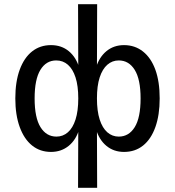

<svg xmlns="http://www.w3.org/2000/svg" viewBox="-20 -715 834 915"><path d="M352 180 353 -101H358Q343 -49 307.5 -20Q272 9 223 9Q171 9 133 -21.5Q95 -52 74 -109.5Q53 -167 53 -246Q53 -326 74 -383Q95 -440 133 -470Q171 -500 223 -500Q273 -500 308 -471Q343 -442 358 -391H353L352 -695H443L442 -391H437Q452 -442 487 -471Q522 -500 571 -500Q623 -500 661.5 -469.5Q700 -439 720.5 -382.5Q741 -326 741 -246Q741 -167 720.5 -109.5Q700 -52 662 -21.5Q624 9 571 9Q522 9 487 -20Q452 -49 437 -101H442L443 180ZM249 -64Q280 -64 303.5 -84.5Q327 -105 340 -145.5Q353 -186 353 -246Q353 -306 340 -346Q327 -386 303.5 -406.5Q280 -427 248 -427Q200 -427 172.5 -382Q145 -337 145 -246Q145 -154 173 -109Q201 -64 249 -64ZM546 -64Q594 -64 622 -109Q650 -154 650 -246Q650 -337 622 -382Q594 -427 546 -427Q515 -427 491.5 -406.5Q468 -386 455 -346Q442 -306 442 -246Q442 -186 455 -145.5Q468 -105 491.5 -84.5Q515 -64 546 -64Z"/></svg>

Font: Nunito Sans 10pt SemiCondensed Medium
Style: Regular
Weight: 500
Width: 4
Designer: Vernon Adams
Foundry: Vernon Adams
Version: Version 3.101;gftools[0.9.27]